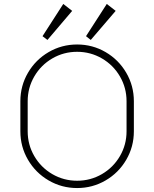

<svg xmlns="http://www.w3.org/2000/svg" viewBox="-20 -936 780 971"><path d="M657 -424V-272Q657 -194 618.5 -128Q580 -62 514 -23.5Q448 15 370 15Q292 15 226 -23.5Q160 -62 121.5 -128Q83 -194 83 -272V-424Q83 -502 121.5 -568Q160 -634 226 -672.5Q292 -711 370 -711Q448 -711 514 -672.5Q580 -634 618.5 -568Q657 -502 657 -424ZM370 -22Q438 -22 495.5 -55.5Q553 -89 586.5 -146.5Q620 -204 620 -272V-424Q620 -492 586.5 -549.5Q553 -607 495.5 -640.5Q438 -674 370 -674Q302 -674 244.5 -640.5Q187 -607 153.5 -549.5Q120 -492 120 -424V-272Q120 -204 153.5 -146.5Q187 -89 244.5 -55.5Q302 -22 370 -22ZM300 -916 345 -881 220 -734 195 -753ZM520 -916 565 -881 439 -734 415 -753Z"/></svg>

Font: Major Mono Display
Style: Regular
Weight: 400
Designer: Emre Parlak
Foundry: Emre Parlak
Version: Version 2.000; ttfautohint (v1.8) -l 8 -r 50 -G 200 -x 14 -D